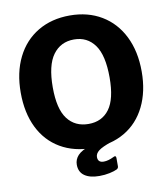

<svg xmlns="http://www.w3.org/2000/svg" viewBox="-98 -833 947 1088"><g transform="rotate(-10 375.5 -289.5)"><path d="M377 -752Q481 -752 559.5 -705Q638 -658 681 -571.5Q724 -485 724 -369Q724 -254 681.5 -168Q639 -82 560.5 -36Q482 10 376 10Q269 10 190.5 -36Q112 -82 70 -167.5Q28 -253 28 -369Q28 -485 71 -571.5Q114 -658 193 -705Q272 -752 377 -752ZM539 -367Q539 -495 496 -554.5Q453 -614 377 -614Q300 -614 256 -554Q212 -494 212 -367Q212 -243 255.5 -185.5Q299 -128 377 -128Q454 -128 496.5 -185.5Q539 -243 539 -367ZM367 -7 484 -5Q431 13 410.5 29Q390 45 390 65Q390 97 424 97Q450 97 482 81Q488 78 491 78Q498 78 498 91V137Q498 147 489 153Q473 161 445 167Q417 173 386 173Q331 173 300.5 151.5Q270 130 270 88Q270 58 291 35Q312 12 367 -7Z"/></g></svg>

Font: Morrison
Style: Bold
Weight: 700
Designer: Pablo Impallari, Rodrigo Fuenzalida (Modified by Dan O. Williams)
Version: Version 0.03;June 6, 2019;FontCreator 11.5.0.2425 64-bit; tt